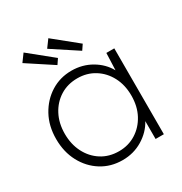

<svg xmlns="http://www.w3.org/2000/svg" viewBox="-174 -868 955 1007"><g transform="rotate(-30 303.5 -364.5)"><path d="M280 10Q209 10 153 -25Q97 -60 64.5 -121Q32 -182 32 -260Q32 -339 65.5 -400Q99 -461 155 -496Q211 -531 280 -531Q346 -531 400 -499.5Q454 -468 482 -417L486 -520H534V0H484V-108Q456 -56 401.5 -23Q347 10 280 10ZM287 -40Q344 -40 389.5 -68.5Q435 -97 461.5 -146.5Q488 -196 488 -261Q488 -325 462 -374.5Q436 -424 390.5 -452.5Q345 -481 287 -481Q228 -481 182.5 -452.5Q137 -424 111 -374.5Q85 -325 85 -261Q85 -198 110.5 -148Q136 -98 181.5 -69Q227 -40 287 -40ZM382 -593 228 -694 261 -739 403 -624ZM232 -593 78 -694 111 -739 253 -624Z"/></g></svg>

Font: Lexend Deca ExtraLight
Style: Regular
Weight: 200
Designer: Bonnie Shaver-Troup, Thomas Jockin
Foundry: Lexend
Version: Version 1.008; ttfautohint (v1.8.4.7-5d5b)